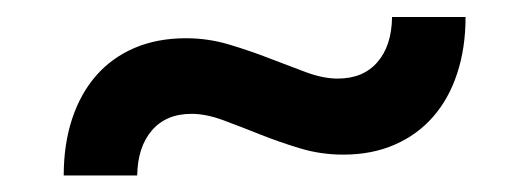

<svg xmlns="http://www.w3.org/2000/svg" viewBox="-20 -409 620 226"><path d="M377.5 -316.5Q407.5 -316.5 424.2 -335.8Q441 -355 441.5 -389H528Q528 -352.5 518.2 -322.8Q508.5 -293 490 -271.8Q471.5 -250.5 444.8 -238.8Q418 -227 384 -227Q357.5 -227 332.8 -234.5Q308 -242 285.5 -251Q263 -260 242.8 -267.5Q222.5 -275 205.5 -275Q175.5 -275 158.8 -255.5Q142 -236 141.5 -202.5H55Q55 -239 64.8 -268.8Q74.5 -298.5 93 -319.8Q111.5 -341 138.2 -352.5Q165 -364 199 -364Q225 -364 250 -356.5Q275 -349 297.5 -340.2Q320 -331.5 340.2 -324Q360.5 -316.5 377.5 -316.5Z"/></svg>

Font: Lato SemiBold
Style: Regular
Weight: 600
Designer: Lukasz Dziedzic with Adam Twardoch and Botio Nikoltchev
Foundry: tyPoland Lukasz Dziedzic
Version: Version 2.015; 2015-08-06; http://www.latofonts.com/